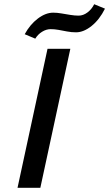

<svg xmlns="http://www.w3.org/2000/svg" viewBox="-20 -889 517 909"><path d="M63 0 205 -658H313L171 0ZM147 -706 97 -727Q122 -773 159 -801Q196 -829 232 -829Q250 -829 270.5 -825.5Q291 -822 312.5 -818.5Q334 -815 352 -815Q374 -815 394 -830Q414 -845 426 -869L477 -848Q451 -796 413.5 -766Q376 -736 340 -736Q318 -736 297.5 -740Q277 -744 257.5 -747.5Q238 -751 220 -751Q199 -751 179 -738.5Q159 -726 147 -706Z"/></svg>

Font: Ysabeau SemiBold
Style: Italic
Weight: 600
Italic angle: -12°
Designer: Christian Thalmann (Catharsis Fonts)
Version: Version 2.002